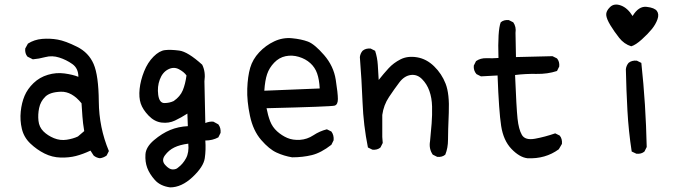

<svg xmlns="http://www.w3.org/2000/svg" viewBox="-20 -687 3040 836"><path d="M415 2Q399.4 0 387.7 -9.8L374 -31.2Q340.8 -15.6 310.5 -7.8Q280.3 0 243.7 -1Q207 -2 173.8 -18.6Q140.6 -35.2 112.3 -62Q84 -88.9 75.2 -126Q66.4 -163.1 70.3 -201.2Q74.2 -239.3 86.9 -269.5Q99.6 -299.8 126 -325.2Q152.3 -350.6 188.5 -361.3Q224.6 -372.1 260.7 -367.2Q296.9 -362.3 321.3 -352.5Q321.3 -389.6 294.9 -408.2Q268.6 -426.8 237.8 -436.5Q207 -446.3 177.7 -438.5Q148.4 -430.7 123 -428.7L99.6 -440.4Q87.9 -454.1 89.8 -475.6L101.6 -497.1Q128.9 -514.6 163.1 -517.6Q197.3 -520.5 231 -514.6Q264.6 -508.8 315.4 -483.4Q366.2 -458 387.7 -408.2Q409.2 -358.4 410.2 -245.1Q411.1 -131.8 454.1 -29.3L444.3 -9.8Q430.7 0 415 2ZM319.3 -92.8 346.7 -116.2Q340.8 -151.4 338.9 -179.7Q336.9 -208 335 -237.3Q293 -289.1 245.1 -287.6Q197.3 -286.1 176.8 -265.6Q156.2 -245.1 150.4 -216.8Q144.5 -188.5 147.5 -161.1Q150.4 -133.8 168.9 -115.2Q187.5 -96.7 214.8 -85.4Q242.2 -74.2 270.5 -78.6Q298.8 -83 319.3 -92.8Z M720.7 128.9Q677.7 123 654.3 96.7Q630.9 70.3 621.1 43.9Q611.3 17.6 613.3 -14.6Q615.2 -46.9 650.4 -76.7Q685.5 -106.4 721.2 -121.1Q756.8 -135.7 797.9 -137.7L795.9 -192.4Q768.6 -174.8 741.7 -162.1Q714.8 -149.4 683.6 -153.3Q652.3 -157.2 627 -183.6Q601.6 -210 592.8 -236.3Q584 -262.7 587.9 -299.8Q591.8 -336.9 607.4 -376Q623 -415 648.4 -440.4Q673.8 -465.8 698.2 -468.8Q722.7 -471.7 760.3 -466.8Q797.9 -461.9 860.4 -405.3Q876 -374 870.1 -333L874 -151.4Q893.6 -159.2 909.2 -157.2L930.7 -145.5Q942.4 -129.9 940.4 -108.4L930.7 -88.9Q905.3 -75.2 874 -75.2Q877 -35.2 871.6 2Q866.2 39.1 818.4 84Q770.5 128.9 720.7 128.9ZM754.9 43Q776.4 27.3 790 2Q803.7 -23.4 799.8 -61.5Q762.7 -56.6 738.8 -44.9Q714.8 -33.2 698.2 -10.7Q681.6 11.7 699.2 31.2Q716.8 50.8 731.9 50.8Q747.1 50.8 754.9 43ZM736.3 -247.1Q764.6 -266.6 775.9 -293.9Q787.1 -321.3 792 -358.4Q781.2 -374 758.8 -385.7Q736.3 -397.5 711.9 -384.8Q687.5 -372.1 675.8 -340.8Q664.1 -309.6 668.9 -273.9Q673.8 -238.3 695.8 -238.3Q717.8 -238.3 736.3 -247.1Z M1252 -2Q1216.8 -7.8 1184.6 -22.5Q1152.3 -37.1 1117.2 -77.6Q1082 -118.2 1068.4 -182.6Q1054.7 -247.1 1056.6 -300.8Q1058.6 -354.5 1069.3 -391.6Q1080.1 -428.7 1108.4 -459Q1136.7 -489.3 1173.8 -506.8Q1210.9 -524.4 1251.5 -520.5Q1292 -516.6 1320.8 -505.9Q1349.6 -495.1 1391.1 -447.3Q1432.6 -399.4 1441.9 -339.8Q1451.2 -280.3 1451.2 -255.9Q1451.2 -231.4 1437 -227.1Q1422.9 -222.7 1140.6 -215.8Q1146.5 -184.6 1156.2 -159.2Q1166 -133.8 1186.5 -115.2Q1207 -96.7 1231 -86.4Q1254.9 -76.2 1286.1 -78.1Q1317.4 -80.1 1344.7 -98.1Q1372.1 -116.2 1403.3 -124L1422.9 -114.3Q1434.6 -98.6 1432.6 -76.2L1422.9 -56.6Q1377.9 -21.5 1337.9 -11.7Q1297.9 -2 1252 -2ZM1372.1 -301.8Q1370.1 -340.8 1360.8 -367.2Q1351.6 -393.6 1331.1 -412.1Q1310.5 -430.7 1281.2 -439.5Q1252 -448.2 1223.6 -442.4Q1195.3 -436.5 1173.8 -414.1Q1152.3 -391.6 1143.1 -364.3Q1133.8 -336.9 1130.9 -292Z M1883.8 -3.9 1864.3 -13.7Q1846.7 -39.1 1852.5 -72.3Q1856.4 -112.3 1859.4 -149.4Q1862.3 -186.5 1861.3 -223.6Q1860.4 -260.7 1849.6 -291Q1838.9 -321.3 1817.4 -342.8Q1795.9 -364.3 1768.1 -360.4Q1740.2 -356.4 1718.8 -328.1Q1697.3 -299.8 1673.8 -264.6Q1650.4 -229.5 1644.5 -186.5V-90.8L1646.5 -64.5L1636.7 -44.9Q1623 -33.2 1601.6 -35.2L1582 -44.9Q1562.5 -141.6 1558.6 -241.2Q1554.7 -340.8 1546.9 -438.5Q1548.8 -454.1 1558.6 -465.8Q1572.3 -477.5 1593.8 -475.6L1613.3 -465.8Q1623 -436.5 1625 -404.3Q1627 -372.1 1628.9 -338.9Q1650.4 -366.2 1671.9 -389.6Q1693.4 -413.1 1724.1 -428.7Q1754.9 -444.3 1795.9 -437.5Q1836.9 -430.7 1870.1 -398.4Q1903.3 -366.2 1920.4 -322.3Q1937.5 -278.3 1934.1 -196.3Q1930.7 -114.3 1930.7 -78.6Q1930.7 -43 1918.9 -13.7Q1905.3 -2 1883.8 -3.9Z M2276.4 2Q2242.2 -2 2207 -38.6Q2171.9 -75.2 2162.1 -138.7Q2152.3 -202.1 2146.5 -358.4L2074.2 -354.5L2054.7 -364.3Q2041 -379.9 2043 -401.4L2052.7 -420.9Q2072.3 -434.6 2098.6 -433.6Q2125 -432.6 2150.4 -434.6Q2146.5 -553.7 2160.2 -589.8Q2173.8 -601.6 2195.3 -599.6L2214.8 -589.8Q2228.5 -570.3 2224.6 -543.9L2226.6 -438.5L2385.7 -442.4L2405.3 -432.6Q2417 -418.9 2415 -397.5L2405.3 -377.9Q2364.3 -364.3 2316.4 -365.2Q2268.6 -366.2 2222.7 -360.4Q2228.5 -217.8 2233.4 -170.9Q2238.3 -124 2252.4 -99.6Q2266.6 -75.2 2309.6 -83Q2352.5 -90.8 2397.5 -106.4L2417 -96.7Q2428.7 -83 2426.8 -60.5L2413.1 -37.1Q2383.8 -15.6 2349.6 -5.9Q2315.4 3.9 2276.4 2Z M2751 -17.6 2730.5 -27.3Q2716.8 -116.2 2711.9 -206.1Q2707 -295.9 2705.1 -385.7Q2707 -401.4 2716.8 -413.1Q2730.5 -424.8 2752.9 -422.9L2772.5 -413.1Q2782.2 -323.2 2788.1 -231.4Q2793.9 -139.6 2795.9 -46.9L2786.1 -27.3Q2772.5 -15.6 2751 -17.6ZM2728.5 -485.4Q2697.3 -495.1 2675.8 -522.5Q2654.3 -549.8 2637.7 -577.1Q2621.1 -604.5 2619.6 -621.6Q2618.2 -638.7 2636.2 -656.2Q2654.3 -673.8 2683.6 -663.1Q2712.9 -652.3 2734.4 -617.2Q2760.7 -661.1 2795.4 -657.2Q2830.1 -653.3 2840.3 -639.2Q2850.6 -625 2842.8 -603Q2835 -581.1 2818.4 -560.5Q2801.8 -540 2774.9 -515.6Q2748 -491.2 2728.5 -485.4Z"/></svg>

Font: NaikaiFont
Style: Regular-Lite
Weight: 400
Version: Version 1.67